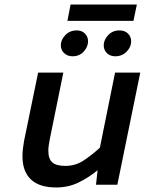

<svg xmlns="http://www.w3.org/2000/svg" viewBox="-20 -814 638 846"><path d="M410 -64Q373 -33 327.5 -10.5Q282 12 228 12Q153 12 116 -23.5Q79 -59 79 -125Q79 -142 81 -159Q83 -176 86 -193L148 -494H259L199 -199Q197 -187 195 -174.5Q193 -162 193 -150Q193 -114 210.5 -98.5Q228 -83 268 -83Q313 -83 349.5 -107.5Q386 -132 420 -163L487 -494H598L497 0H403ZM248 -614Q248 -639 268 -659.5Q288 -680 318 -680Q341 -680 354.5 -666Q368 -652 368 -632Q368 -608 349 -587Q330 -566 300 -566Q277 -566 262.5 -580Q248 -594 248 -614ZM291 -794H583L568 -722H277ZM437 -614Q437 -638 456.5 -659Q476 -680 506 -680Q530 -680 544 -666Q558 -652 558 -632Q558 -607 538 -586.5Q518 -566 488 -566Q465 -566 451 -580Q437 -594 437 -614Z"/></svg>

Font: Codetta
Style: Bold Italic
Weight: 700
Italic angle: -11°
Designer: Ulrich Proeller
Foundry: PROSA GmbH
Version: Version 2.00;September 29, 2018;FontCreator 11.5.0.2427 64-b